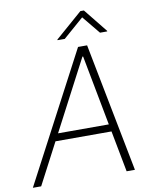

<svg xmlns="http://www.w3.org/2000/svg" viewBox="-113 -994 848 1067"><g transform="rotate(-10 311.0 -460.5)"><path d="M31.6 0H-15.3L367.9 -727.3H419L560.7 0H513.8L469.5 -232.6H153.4ZM175.1 -273.8H461.6L386.4 -670.1H382.5ZM303 -784.1 418.9 -885.3 501.9 -784.1H542.7L542.5 -787.6L435.1 -921.2H415.2L262 -787.6L262.2 -784.1Z"/></g></svg>

Font: Inter UI Extra Light
Style: Italic
Weight: 200
Italic angle: -9.39999°
Designer: Rasmus Andersson
Foundry: rsms
Version: 3.2;8d6f07862